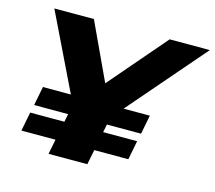

<svg xmlns="http://www.w3.org/2000/svg" viewBox="-100 -824 1060 947"><g transform="rotate(15 429.5 -350.0)"><path d="M223 0 284 -306 306 -203 65 -700H267L447 -314H322L654 -700H859L415 -186L482 -306L421 0ZM64 -76 83 -173H629L610 -76ZM92 -214 111 -311H657L638 -214Z"/></g></svg>

Font: Montserrat Thin ExtraBold
Style: Italic
Weight: 800
Italic angle: -11.3°
Version: Version 9.000